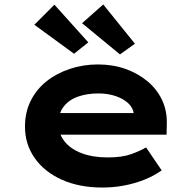

<svg xmlns="http://www.w3.org/2000/svg" viewBox="-20 -831 874 861"><path d="M439 10Q335 10 256.5 -25.5Q178 -61 135 -123Q92 -185 92 -263Q92 -327 117.5 -378.5Q143 -430 188 -466Q233 -502 293 -522Q353 -542 419 -542Q486 -542 542.5 -522Q599 -502 641.5 -466.5Q684 -431 707 -382Q730 -333 728 -274L727 -227H203L180 -324H597L580 -302V-322Q576 -349 554 -369Q532 -389 497.5 -400.5Q463 -412 421 -412Q371 -412 330.5 -398Q290 -384 266 -353.5Q242 -323 242 -275Q242 -232 269 -197.5Q296 -163 346 -144Q396 -125 463 -125Q528 -125 569 -140Q610 -155 635 -170L705 -67Q670 -42 627 -25Q584 -8 536.5 1Q489 10 439 10ZM518 -587 348 -727 443 -811 585 -635ZM312 -590 134 -720 224 -810 376 -641Z"/></svg>

Font: Lexend Peta
Style: Bold
Weight: 700
Designer: Bonnie Shaver-Troup, Thomas Jockin
Foundry: Lexend
Version: Version 1.007